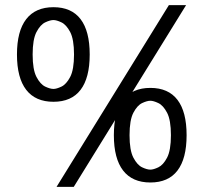

<svg xmlns="http://www.w3.org/2000/svg" viewBox="-20 -705 792 747"><path d="M188 -309Q118 -309 82 -355.5Q46 -402 46 -493Q46 -584 82 -630.5Q118 -677 188 -677Q258 -677 293.5 -630.5Q329 -584 329 -493Q329 -402 293.5 -355.5Q258 -309 188 -309ZM188 -359Q200 -359 219 -368Q238 -377 253 -405.5Q268 -434 268 -493Q268 -552 253 -580.5Q238 -609 219 -618Q200 -627 188 -627Q175 -627 156 -618Q137 -609 122 -580.5Q107 -552 107 -493Q107 -434 122 -405.5Q137 -377 156 -368Q175 -359 188 -359ZM565 5Q495 5 459 -41.5Q423 -88 423 -179Q423 -270 459 -316.5Q495 -363 565 -363Q635 -363 670.5 -316.5Q706 -270 706 -179Q706 -88 670.5 -41.5Q635 5 565 5ZM565 -45Q577 -45 596 -54Q615 -63 630 -91.5Q645 -120 645 -179Q645 -238 630 -266.5Q615 -295 596 -304Q577 -313 565 -313Q552 -313 533 -304Q514 -295 499 -266.5Q484 -238 484 -179Q484 -120 499 -91.5Q514 -63 533 -54Q552 -45 565 -45ZM200 22 637 -685H704L267 22Z"/></svg>

Font: Maven Pro VF Beta
Style: Regular
Weight: 400
Designer: Joe Prince
Foundry: Joe Prince
Version: Version 2.002